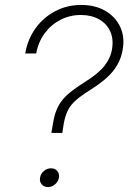

<svg xmlns="http://www.w3.org/2000/svg" viewBox="-20 -758 524 784"><path d="M189.9 -215.3 196.8 -256.8Q203.6 -298.3 219 -326.2Q234.4 -354 260.5 -376Q286.6 -397.9 326.2 -422.9Q380.4 -456.5 405.8 -488.3Q431.2 -520 437.5 -557.6Q444.3 -599.6 429.7 -630.9Q415 -662.1 384 -679.4Q353 -696.8 310.1 -696.8Q265.1 -696.8 226.8 -677Q188.5 -657.2 162.4 -621.8Q136.2 -586.4 127.9 -539.6H83Q92.8 -597.7 125 -642.3Q157.2 -687 205.6 -712.4Q253.9 -737.8 311.5 -737.8Q367.7 -737.8 408.9 -714.4Q450.2 -690.9 470.2 -649.7Q490.2 -608.4 481 -555.7Q472.7 -506.3 442.1 -468.3Q411.6 -430.2 349.6 -391.6Q313 -368.7 291 -349.6Q269 -330.6 257.8 -308.6Q246.6 -286.6 240.7 -255.4L234.4 -215.3ZM175.8 5.9Q159.7 5.9 150.1 -5.4Q140.6 -16.6 143.6 -32.7Q146 -48.8 159.2 -59.8Q172.4 -70.8 188.5 -70.8Q204.6 -70.8 213.9 -59.8Q223.1 -48.8 220.7 -32.7Q217.8 -16.6 204.8 -5.4Q191.9 5.9 175.8 5.9Z"/></svg>

Font: Inter 24pt ExtraLight
Style: Italic
Weight: 250
Italic angle: -9.3988°
Version: Version 4.001;git-66647c0bb